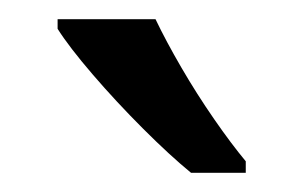

<svg xmlns="http://www.w3.org/2000/svg" viewBox="-20 -786 316 200"><path d="M142 -766Q153 -743 169 -715.5Q185 -688 203 -662Q221 -636 236 -618V-606H179Q157 -624 129 -652Q101 -680 76.5 -708.5Q52 -737 40 -756V-766Z"/></svg>

Font: Noto Sans Gurmukhi SemiCondensed
Style: Regular
Weight: 400
Width: 4
Designer: Jelle Bosma - Monotype Design Team
Foundry: Monotype Imaging Inc.
Version: Version 2.004; ttfautohint (v1.8.4.7-5d5b)